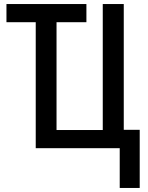

<svg xmlns="http://www.w3.org/2000/svg" viewBox="-20 -734 733 951"><path d="M573 197V0H157V-624H12V-714H408V-624H260V-90H489V-714H593V-91H672V197Z"/></svg>

Font: Avrile Sans Condensed Medium
Style: Regular
Weight: 500
Width: 3
Designer: Monotype Design Team
Foundry: Monotype Imaging Inc.
Version: Version 2.001;September 10, 2019;FontCreator 11.5.0.2425 64-